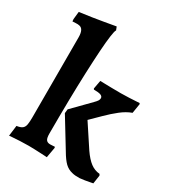

<svg xmlns="http://www.w3.org/2000/svg" viewBox="-181 -848 880 967"><g transform="rotate(30 258.5 -364.5)"><path d="M25 -55.7Q47.5 -58.8 57.6 -67.1Q67.7 -75.3 70.3 -91.6Q73 -107.9 73 -134.1V-598.5Q73 -648.4 44.6 -652.5Q36.1 -654.3 24.7 -653.4Q13.3 -652.5 6.1 -652.5Q5.6 -656.2 5.4 -659.6Q5.3 -662.9 4.9 -665.6L9.6 -709.8Q43.7 -714.2 79.2 -719.6Q114.7 -725.1 144.8 -730.3Q174.9 -735.5 193.3 -738.8Q211.7 -742 211.7 -742L219.1 -723.1Q213.7 -716.1 209.1 -682.4Q204.4 -648.7 200.6 -592.1Q196.9 -535.5 193.9 -460.2Q190.9 -384.8 189.4 -295Q187.9 -205.1 187.9 -105.2Q187.9 -80.1 194.8 -70.1Q201.8 -60 218.1 -60Q224.4 -60 234.4 -60.8Q244.5 -61.6 244.5 -61.6L246.9 -56.2L236.1 4.4Q236.1 4.4 224.9 3.6Q213.6 2.9 196.7 2.2Q179.8 1.5 161.6 0.7Q143.4 0 128.5 0Q103.8 0 78.1 1.3Q52.4 2.5 34.9 4Q17.3 5.5 17.3 5.5ZM203.9 -233.5 206.4 -256.8 302.8 -355Q315 -367.1 319.3 -374.4Q323.6 -381.6 323.6 -388.6Q323.6 -399.6 311.5 -404.4Q299.5 -409.2 271.4 -409.2L268.4 -414.2L277.4 -463Q277.4 -463 297.4 -462.5Q317.4 -462 345.2 -461.5Q373 -461 397.7 -461Q420.8 -461 445.3 -462.3Q469.8 -463.6 487.1 -464.6Q504.5 -465.7 504.5 -465.7L507.5 -460.7L498.6 -405.3Q467.1 -394 436.2 -369.5Q405.4 -345.1 376.4 -316.4Q347.4 -287.7 319.8 -260.7L405.5 -130.6Q431 -93.8 454.9 -76Q478.8 -58.1 508 -55.8L512.3 -48.1L505 1.2Q505 1.2 491.7 3.8Q478.5 6.5 461.4 9.3Q444.4 12.2 431.9 13.1Q418.7 13.5 407.3 12.6Q395.8 11.6 388.3 9.4Q362.8 3.7 344.6 -13.8Q326.4 -31.3 304.8 -68.3Z"/></g></svg>

Font: Alegreya
Style: Regular
Weight: 400
Designer: Juan Pablo del Peral
Foundry: Huerta Tipografica
Version: Version 2.009